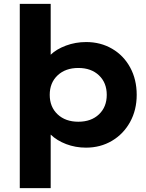

<svg xmlns="http://www.w3.org/2000/svg" viewBox="-20 -760 762 1000"><path d="M83 -740H244V-475Q274 -504 323.5 -522.5Q373 -541 429 -541Q504 -541 564 -506Q624 -471 658 -408.5Q692 -346 692 -266Q692 -187 657.5 -124.5Q623 -62 563 -26.5Q503 9 428 9Q373 9 324.5 -9.5Q276 -28 244 -59V220H83ZM536 -266Q536 -329 495.5 -367.5Q455 -406 388 -406Q321 -406 280 -367.5Q239 -329 239 -266Q239 -203 280 -164.5Q321 -126 388 -126Q455 -126 495.5 -164.5Q536 -203 536 -266Z"/></svg>

Font: Lexend Exa HM Xlight
Style: Bold
Weight: 700
Designer: Bonnie Shaver-Troup, Thomas Jockin, Octavio Pardo
Foundry: Lexend
Version: Version 1.091